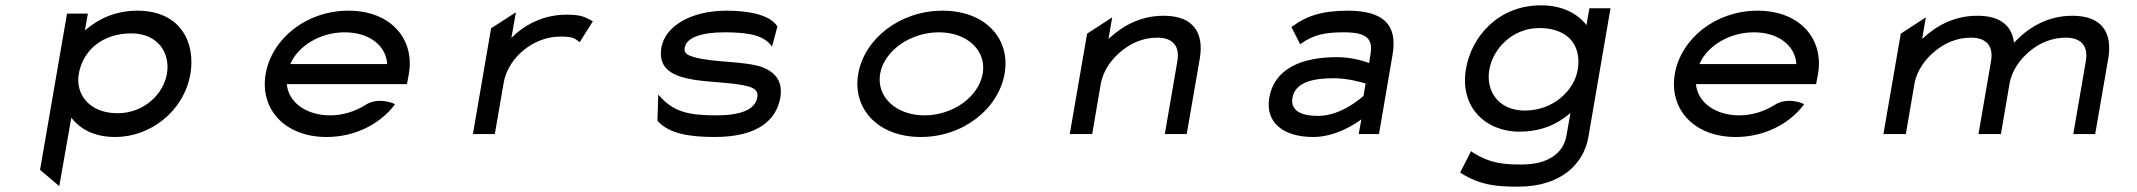

<svg xmlns="http://www.w3.org/2000/svg" viewBox="-20 -502 8001 719"><path d="M298 -388 309 -451H231L130 134L202 195L247 -61C279 -21 329 11 412 11C541 11 668 -83 693 -225C713 -343 656 -462 494 -462C410 -462 345 -429 298 -388ZM275 -225C290 -313 363 -377 472 -377C569 -377 619 -306 605 -225C592 -151 521 -78 420 -78C312 -78 262 -152 275 -225Z M1504 -187 1511 -225C1534 -356 1443 -462 1285 -462C1127 -462 998 -357 975 -226C952 -95 1045 11 1203 11C1308 11 1400 -36 1455 -106L1459 -111L1455 -114C1455 -114 1396 -141 1347 -108C1310 -85 1264 -70 1217 -70C1126 -70 1060 -119 1054 -187ZM1067 -262C1096 -330 1179 -381 1271 -381C1363 -381 1426 -331 1430 -262Z M2195 -425C2169 -438 2159 -447 2101 -447C2013 -447 1943 -408 1895 -360L1912 -456L1819 -396L1751 0H1833L1866 -191C1875 -244 1907 -287 1943 -316C1978 -343 2023 -365 2079 -365C2124 -365 2131 -359 2147 -347L2151 -344L2200 -422Z M2443 -49C2486 0 2567 11 2656 11C2824 11 2888 -57 2902 -136C2913 -201 2880 -232 2836 -250C2770 -274 2652 -267 2579 -288C2556 -295 2540 -302 2544 -323C2551 -365 2615 -381 2694 -381C2792 -381 2838 -367 2866 -334L2871 -327L2891 -402V-403C2864 -447 2783 -462 2701 -462C2560 -462 2470 -399 2457 -325C2442 -241 2505 -215 2581 -203C2645 -193 2731 -193 2784 -178C2806 -171 2820 -161 2816 -138C2808 -89 2749 -70 2662 -70C2555 -70 2503 -85 2453 -139L2445 -148L2442 -51Z M3496 -381C3603 -381 3675 -312 3660 -226C3645 -140 3549 -70 3442 -70C3335 -70 3261 -140 3276 -226C3291 -312 3389 -381 3496 -381ZM3428 11C3588 11 3719 -95 3742 -226C3765 -357 3670 -462 3510 -462C3350 -462 3217 -357 3194 -226C3171 -95 3268 11 3428 11Z M4473 -283C4489 -378 4450 -443 4338 -443C4249 -443 4182 -404 4131 -356L4145 -437L4051 -376L3986 0H4070L4102 -187C4111 -240 4145 -283 4181 -312C4214 -339 4259 -361 4314 -361C4376 -361 4398 -325 4389 -273L4342 0H4424Z M4816 -401 4849 -336 4854 -340C4900 -372 4942 -381 5013 -381C5095 -381 5123 -359 5112 -298L5107 -266C5091 -272 5043 -288 4987 -288C4855 -288 4752 -246 4733 -135C4718 -46 4782 11 4898 11C4978 11 5050 -34 5078 -55L5068 0H5144L5195 -298C5214 -409 5161 -462 5027 -462C4928 -462 4869 -440 4821 -404ZM4820 -136C4830 -193 4895 -209 4973 -209C5028 -209 5079 -194 5094 -189L5086 -143C5075 -133 5001 -68 4916 -68C4850 -68 4812 -89 4820 -136Z M5557 -240C5571 -323 5647 -397 5744 -397C5853 -397 5904 -331 5888 -240C5875 -164 5798 -88 5690 -88C5589 -88 5544 -164 5557 -240ZM5470 -245C5445 -103 5541 -9 5670 -9C5753 -9 5814 -38 5861 -79L5846 6C5834 75 5773 114 5679 114C5616 114 5563 112 5494 68L5489 64L5448 144L5451 146C5524 193 5590 197 5665 197C5829 197 5911 109 5928 12L6011 -471H5932L5921 -408C5890 -448 5835 -482 5751 -482C5589 -482 5490 -363 5470 -245Z M6781 -187 6788 -225C6811 -356 6720 -462 6562 -462C6404 -462 6275 -357 6252 -226C6229 -95 6322 11 6480 11C6585 11 6677 -36 6732 -106L6736 -111L6732 -114C6732 -114 6673 -141 6624 -108C6587 -85 6541 -70 6494 -70C6403 -70 6337 -119 6331 -187ZM6344 -262C6373 -330 6456 -381 6548 -381C6640 -381 6703 -331 6707 -262Z M7389 0H7473L7505 -187C7514 -240 7547 -283 7583 -312C7616 -339 7661 -361 7716 -361C7778 -361 7800 -325 7791 -273L7744 0H7826L7875 -283C7891 -378 7853 -443 7741 -443C7644 -443 7573 -396 7523 -343L7522 -342V-341C7515 -404 7473 -443 7385 -443C7296 -443 7229 -404 7178 -356L7192 -437L7098 -376L7033 0H7117L7149 -187C7158 -240 7192 -283 7228 -312C7261 -339 7306 -361 7361 -361C7423 -361 7445 -325 7436 -273Z"/></svg>

Font: Charger Monospace
Style: Regular
Weight: 400
Designer: Jasper
Foundry: Cannot Into Space Fonts
Version: Version 0.980